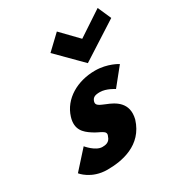

<svg xmlns="http://www.w3.org/2000/svg" viewBox="-196 -978 1065 1132"><g transform="rotate(-30 336.5 -412.5)"><path d="M355.4 -840 259.6 -749 420.6 -587 673.3 -749 633.1 -840 463.7 -728ZM434.3 -528C314.6 -528 207.7 -468 175.6 -363C152.1 -286 193.1 -250 234.8 -223C277.8 -193 326.1 -190 307.1 -153C296.8 -119 269.1 -116 248.1 -116C201.9 -116 154.1 -175 154.1 -175L45.1 -54C45.1 -54 98 15 207.2 15C304.8 15 450.1 -9 496.3 -160C522.3 -265 446 -303 392.2 -324C360.5 -338 330.9 -346 339.2 -373C346.5 -397 362.9 -404 396.4 -404C440.1 -404 488.1 -372 488.1 -372L581.5 -488C581.5 -488 520.7 -528 434.3 -528Z"/></g></svg>

Font: Hussar
Style: BdSuprConOblThree
Weight: 700
Foundry: Cannot Into Space Fonts
Version: Version 2.00